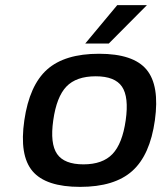

<svg xmlns="http://www.w3.org/2000/svg" viewBox="-20 -720 630 750"><path d="M164 -448.5Q233 -510 367 -510Q501 -510 552.5 -448Q604 -386 585 -250Q566 -114 496.5 -52Q427 10 293 10Q159 10 107 -51.5Q55 -113 75 -250Q95 -387 164 -448.5ZM188 -250Q175 -159 203 -118.5Q231 -78 306 -78Q381 -78 419.5 -118.5Q458 -159 471 -250Q484 -341 456.5 -381.5Q429 -422 354 -422Q278 -422 239.5 -382Q201 -342 188 -250ZM313 -550 438 -700H554L405 -550Z"/></svg>

Font: Fivo Sans Modern Med
Style: Italic
Weight: 450
Designer: Alexander Slobzheninov
Foundry: Alexander Slobzheninov
Version: 1.0